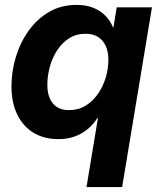

<svg xmlns="http://www.w3.org/2000/svg" viewBox="-20 -552 644 776"><path d="M473.6 204.1H329.6L376 -75.7H374Q356 -47.4 332 -28.3Q308.1 -9.3 279.3 0.5Q250.5 10.3 216.3 10.3Q157.7 10.3 115.2 -15.6Q72.8 -41.5 49.6 -89.4Q26.4 -137.2 26.4 -202.6Q26.4 -263.7 44.2 -322.3Q62 -380.9 96.2 -428.5Q130.4 -476.1 179 -504.2Q227.5 -532.2 289.6 -532.2Q327.6 -532.2 356.4 -520.8Q385.3 -509.3 405.5 -488.8Q425.8 -468.3 437 -440.9H438.5L451.7 -522.5H594.2ZM258.8 -106.9Q296.4 -106.9 325.7 -124.8Q355 -142.6 375.7 -172.4Q396.5 -202.1 407.2 -238Q418 -273.9 418 -310.1Q418 -359.4 393.8 -387.5Q369.6 -415.5 325.7 -415.5Q288.1 -415.5 259.3 -397.2Q230.5 -378.9 210.9 -348.6Q191.4 -318.4 181.4 -282Q171.4 -245.6 171.4 -209Q171.4 -160.2 194.1 -133.5Q216.8 -106.9 258.8 -106.9Z"/></svg>

Font: Inter 28pt
Style: Bold Italic
Weight: 700
Italic angle: -9.3988°
Designer: Rasmus Andersson
Foundry: rsms
Version: Version 4.001;git-66647c0bb